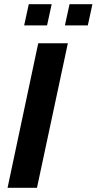

<svg xmlns="http://www.w3.org/2000/svg" viewBox="-20 -894 460 914"><path d="M16 0 162 -688H303L156 0ZM95 -773 117 -874H226L204 -773ZM289 -773 311 -874H420L398 -773Z"/></svg>

Font: Saira Semi Condensed SemiBold
Style: Italic
Weight: 600
Width: 4
Italic angle: -12°
Designer: Hector Gatti with collaboration of the Omnibus-Type team
Foundry: Omnibus-Type
Version: Version 1.001; ttfautohint (v1.8)